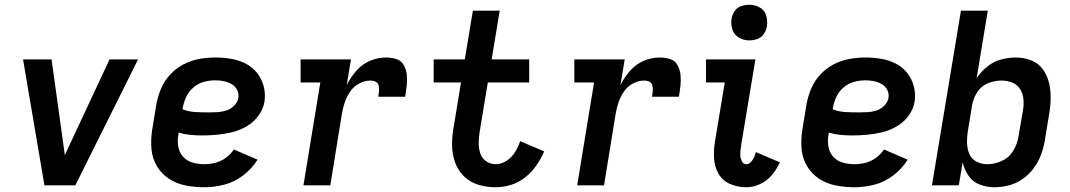

<svg xmlns="http://www.w3.org/2000/svg" viewBox="-20 -780 4504 808"><path d="M167 0H297L561 -530H441L276 -177Q270 -164 264 -151.5Q258 -139 253 -127Q251 -139 249.5 -151.5Q248 -164 246 -177L197 -530H77Z M840 8Q882 8 924.5 -3Q967 -14 1003.5 -42Q1040 -70 1064 -108L964 -151Q951 -131 930.5 -116Q910 -101 886.5 -95Q863 -89 840 -89Q814 -89 790 -96Q766 -103 750 -121Q734 -139 730 -164.5Q726 -190 731 -215L732 -222Q755 -215 780 -212.5Q805 -210 830 -210Q862 -210 893.5 -213Q925 -216 956.5 -223.5Q988 -231 1017.5 -248Q1047 -265 1067.5 -293Q1088 -321 1093 -352Q1098 -386 1089.5 -417.5Q1081 -449 1061.5 -473.5Q1042 -498 1013.5 -512.5Q985 -527 952.5 -532.5Q920 -538 886 -538Q853 -538 819 -532Q785 -526 753 -509.5Q721 -493 696 -466Q671 -439 657.5 -406.5Q644 -374 638 -341L620 -231Q614 -191 617.5 -152Q621 -113 640.5 -80.5Q660 -48 691.5 -27.5Q723 -7 761.5 0.5Q800 8 840 8ZM859 -307Q830 -307 802 -308.5Q774 -310 748 -320L749 -325Q753 -349 763.5 -372Q774 -395 794 -412Q814 -429 838 -435.5Q862 -442 886 -442Q904 -442 921.5 -438.5Q939 -435 954 -426.5Q969 -418 977.5 -402.5Q986 -387 983 -368Q980 -350 965.5 -335.5Q951 -321 932.5 -315Q914 -309 895.5 -308Q877 -307 859 -307Z M1257 0H1370L1419 -302Q1423 -326 1431 -349.5Q1439 -373 1453.5 -394.5Q1468 -416 1491.5 -428.5Q1515 -441 1539 -441Q1551 -441 1561 -436Q1571 -431 1573.5 -420Q1576 -409 1575 -397Q1574 -385 1572 -373H1685Q1689 -396 1691.5 -419Q1694 -442 1692 -464Q1690 -486 1679.5 -505.5Q1669 -525 1648 -531.5Q1627 -538 1604 -538Q1570 -538 1537 -524Q1504 -510 1479.5 -482Q1455 -454 1439 -422L1457 -530H1245V-433H1328Z M2066 8Q2098 8 2130.5 -2Q2163 -12 2190 -33.5Q2217 -55 2237 -83.5Q2257 -112 2270 -143L2169 -186Q2161 -162 2147.5 -140Q2134 -118 2112 -103.5Q2090 -89 2066 -89Q2043 -89 2025 -102Q2007 -115 2000.5 -136.5Q1994 -158 1994.5 -181.5Q1995 -205 1999 -228L2033 -433H2207V-530H2049L2083 -735H1970L1936 -530H1805V-433H1920L1889 -244Q1882 -206 1882.5 -168.5Q1883 -131 1895 -97Q1907 -63 1932.5 -38Q1958 -13 1993 -2.5Q2028 8 2066 8Z M2409 0H2522L2571 -302Q2575 -326 2583 -349.5Q2591 -373 2605.5 -394.5Q2620 -416 2643.5 -428.5Q2667 -441 2691 -441Q2703 -441 2713 -436Q2723 -431 2725.5 -420Q2728 -409 2727 -397Q2726 -385 2724 -373H2837Q2841 -396 2843.5 -419Q2846 -442 2844 -464Q2842 -486 2831.5 -505.5Q2821 -525 2800 -531.5Q2779 -538 2756 -538Q2722 -538 2689 -524Q2656 -510 2631.5 -482Q2607 -454 2591 -422L2609 -530H2397V-433H2480Z M3121 8Q3150 8 3179 -5.5Q3208 -19 3228.5 -43.5Q3249 -68 3262 -97L3161 -140Q3158 -129 3153.5 -118.5Q3149 -108 3140.5 -98.5Q3132 -89 3121 -89Q3109 -89 3103 -99.5Q3097 -110 3096 -121.5Q3095 -133 3096 -145Q3097 -157 3099 -169L3159 -530H2951V-433H3030L2989 -185Q2983 -149 2985 -113.5Q2987 -78 3004 -48.5Q3021 -19 3053 -5.5Q3085 8 3121 8ZM3133 -610Q3149 -610 3166 -615.5Q3183 -621 3193.5 -636Q3204 -651 3207 -667Q3211 -691 3204.5 -714Q3198 -737 3177.5 -748.5Q3157 -760 3133 -760Q3117 -760 3100 -754.5Q3083 -749 3072.5 -734.5Q3062 -720 3059 -703Q3055 -679 3062 -656.5Q3069 -634 3089 -622Q3109 -610 3133 -610Z M3576 8Q3618 8 3660.5 -3Q3703 -14 3739.5 -42Q3776 -70 3800 -108L3700 -151Q3687 -131 3666.5 -116Q3646 -101 3622.5 -95Q3599 -89 3576 -89Q3550 -89 3526 -96Q3502 -103 3486 -121Q3470 -139 3466 -164.5Q3462 -190 3467 -215L3468 -222Q3491 -215 3516 -212.5Q3541 -210 3566 -210Q3598 -210 3629.5 -213Q3661 -216 3692.5 -223.5Q3724 -231 3753.5 -248Q3783 -265 3803.5 -293Q3824 -321 3829 -352Q3834 -386 3825.5 -417.5Q3817 -449 3797.5 -473.5Q3778 -498 3749.5 -512.5Q3721 -527 3688.5 -532.5Q3656 -538 3622 -538Q3589 -538 3555 -532Q3521 -526 3489 -509.5Q3457 -493 3432 -466Q3407 -439 3393.5 -406.5Q3380 -374 3374 -341L3356 -231Q3350 -191 3353.5 -152Q3357 -113 3376.5 -80.5Q3396 -48 3427.5 -27.5Q3459 -7 3497.5 0.5Q3536 8 3576 8ZM3595 -307Q3566 -307 3538 -308.5Q3510 -310 3484 -320L3485 -325Q3489 -349 3499.5 -372Q3510 -395 3530 -412Q3550 -429 3574 -435.5Q3598 -442 3622 -442Q3640 -442 3657.5 -438.5Q3675 -435 3690 -426.5Q3705 -418 3713.5 -402.5Q3722 -387 3719 -368Q3716 -350 3701.5 -335.5Q3687 -321 3668.5 -315Q3650 -309 3631.5 -308Q3613 -307 3595 -307Z M4165 8Q4195 8 4226 0Q4257 -8 4284 -27Q4311 -46 4330.5 -72.5Q4350 -99 4361 -129Q4372 -159 4377 -189L4395 -299Q4401 -333 4401.5 -366.5Q4402 -400 4394.5 -431.5Q4387 -463 4368.5 -488.5Q4350 -514 4319.5 -526Q4289 -538 4255 -538Q4224 -538 4192.5 -529.5Q4161 -521 4134.5 -499.5Q4108 -478 4090 -451L4137 -735H4024L3902 0H4015L4031 -97Q4038 -67 4055.5 -41Q4073 -15 4102.5 -3.5Q4132 8 4165 8ZM4135 -89Q4110 -89 4089 -100Q4068 -111 4059 -133Q4050 -155 4049.5 -179Q4049 -203 4053 -228L4071 -338Q4076 -366 4092.5 -392Q4109 -418 4137.5 -429.5Q4166 -441 4194 -441Q4218 -441 4239.5 -432.5Q4261 -424 4273 -405Q4285 -386 4287 -362.5Q4289 -339 4285 -315L4266 -205Q4261 -174 4244 -145.5Q4227 -117 4196.5 -103Q4166 -89 4135 -89Z"/></svg>

Font: Iosevka Sparkle Semibold
Style: Italic
Weight: 600
Italic angle: -9°
Designer: Belleve Invis
Foundry: Belleve Invis
Version: Version 4.5.0; ttfautohint (v1.8.3)